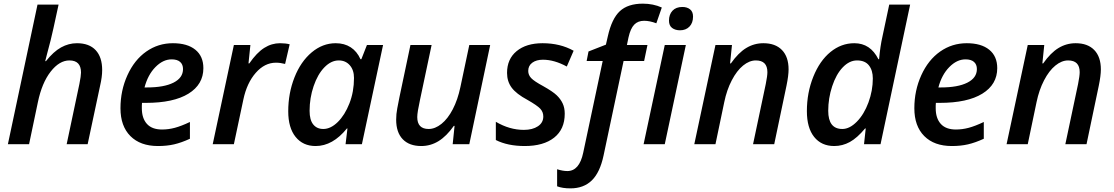

<svg xmlns="http://www.w3.org/2000/svg" viewBox="-20 -785 6065 1045"><path d="M342.8 0 412.1 -328.1Q420.9 -372.1 420.9 -390.1Q420.9 -456.1 357.9 -456.1Q303.2 -456.1 255.6 -395Q208 -334 186 -228L138.2 0H22.9L184.1 -759.8H298.8L271 -631.8Q257.8 -570.3 235.4 -488.8L226.1 -452.1H230Q271 -503.9 312.3 -526.9Q353.5 -549.8 398.9 -549.8Q465.3 -549.8 500.7 -512Q536.1 -474.1 536.1 -403.8Q536.1 -366.7 524.9 -318.8L457 0Z M914.1 -461.9Q867.2 -461.9 825.9 -419.9Q784.7 -377.9 766.6 -309.1H780.8Q872.6 -309.1 924.3 -335.2Q976.1 -361.3 976.1 -409.2Q976.1 -434.1 960.4 -448Q944.8 -461.9 914.1 -461.9ZM839.8 9.8Q743.7 9.8 689.7 -44.4Q635.7 -98.6 635.7 -195.8Q635.7 -292.5 673.6 -375.7Q711.4 -459 776.1 -504.4Q840.8 -549.8 920.9 -549.8Q999.5 -549.8 1043.2 -514.4Q1086.9 -479 1086.9 -414.1Q1086.9 -325.2 1005.6 -275.1Q924.3 -225.1 773.9 -225.1H752.9L752 -210V-195.8Q752 -141.6 779.5 -110.8Q807.1 -80.1 861.8 -80.1Q897 -80.1 931.6 -89.4Q966.3 -98.6 1013.7 -121.1V-29.8Q966.8 -8.3 927.5 0.7Q888.2 9.8 839.8 9.8Z M1503.9 -549.8Q1534.2 -549.8 1556.6 -543.9L1531.7 -437Q1505.4 -443.8 1481.9 -443.8Q1420.4 -443.8 1372.1 -388.7Q1323.7 -333.5 1304.7 -244.1L1252.9 0H1137.7L1252.9 -540H1342.8L1332.5 -439.9H1336.9Q1377.4 -498.5 1418 -524.2Q1458.5 -549.8 1503.9 -549.8Z M1697.8 9.8Q1628.9 9.8 1588.9 -39.8Q1548.8 -89.4 1548.8 -179.2Q1548.8 -277.8 1582.8 -363.8Q1616.7 -449.7 1676.3 -499.8Q1735.8 -549.8 1807.1 -549.8Q1854.5 -549.8 1888.7 -527.6Q1922.9 -505.4 1941.9 -462.9H1946.8L1977.1 -540H2064.9L1949.7 0H1860.8L1871.1 -85.9H1868.2Q1791 9.8 1697.8 9.8ZM1739.7 -83Q1779.8 -83 1818.4 -120.8Q1856.9 -158.7 1881.8 -222.2Q1906.7 -285.6 1906.7 -360.8Q1906.7 -403.8 1883.8 -429.9Q1860.8 -456.1 1823.7 -456.1Q1782.2 -456.1 1745.6 -418.5Q1709 -380.9 1687 -316.2Q1665 -251.5 1665 -182.1Q1665 -132.3 1684.8 -107.7Q1704.6 -83 1739.7 -83Z M2329.1 -540 2266.1 -242.2Q2251 -173.3 2251 -147.9Q2251 -83 2313 -83Q2348.1 -83 2382.8 -110.8Q2417.5 -138.7 2444.3 -190.2Q2471.2 -241.7 2485.8 -311L2534.2 -540H2647.9L2534.2 0H2443.8L2454.1 -100.1H2450.2Q2410.2 -43.5 2366.7 -16.8Q2323.2 9.8 2272.9 9.8Q2207.5 9.8 2171.9 -27.3Q2136.2 -64.5 2136.2 -133.8Q2136.2 -164.6 2142.1 -194.6Q2147.9 -224.6 2153.8 -254.9L2213.9 -540Z M3053.7 -166Q3053.7 -81.5 2996.1 -35.9Q2938.5 9.8 2835.9 9.8Q2743.2 9.8 2678.7 -22.9V-122.1Q2753.4 -78.1 2831.1 -78.1Q2878.4 -78.1 2907.7 -97.7Q2937 -117.2 2937 -150.9Q2937 -175.8 2920.2 -193.6Q2903.3 -211.4 2851.1 -241.2Q2790 -273.9 2764.9 -307.9Q2739.7 -341.8 2739.7 -388.2Q2739.7 -463.9 2792 -506.8Q2844.2 -549.8 2933.1 -549.8Q3028.8 -549.8 3102.1 -508.8L3064.9 -422.9Q2996.6 -460 2935.1 -460Q2899.4 -460 2877.2 -443.8Q2855 -427.7 2855 -398.9Q2855 -377 2871.1 -359.9Q2887.2 -342.8 2937 -315.9Q2988.3 -287.1 3009.8 -266.6Q3031.2 -246.1 3042.5 -221.9Q3053.7 -197.8 3053.7 -166Z M3085 240.2Q3041 240.2 3012.2 229V136.2Q3043.5 146 3067.9 146Q3133.3 146 3154.3 45.9L3260.3 -453.1H3172.9L3183.1 -504.9L3277.8 -542L3288.1 -586.9Q3309.6 -683.6 3353.8 -724.4Q3397.9 -765.1 3479 -765.1Q3535.2 -765.1 3582 -744.1L3552.2 -658.2Q3516.1 -671.9 3485.8 -671.9Q3452.1 -671.9 3431.9 -650.9Q3411.6 -629.9 3400.9 -582L3392.1 -540H3503.9L3485.8 -453.1H3374L3265.1 61Q3245.6 153.3 3201.2 196.8Q3156.7 240.2 3085 240.2ZM3621.1 -672.9Q3621.1 -706.1 3640.1 -726.6Q3659.2 -747.1 3693.8 -747.1Q3719.7 -747.1 3735.8 -734.1Q3752 -721.2 3752 -694.8Q3752 -660.2 3732.4 -640.1Q3712.9 -620.1 3681.2 -620.1Q3655.3 -620.1 3638.2 -632.8Q3621.1 -645.5 3621.1 -672.9ZM3598.1 0H3482.9L3598.1 -540H3712.9Z M4078.6 0 4147.9 -328.1Q4156.7 -372.1 4156.7 -392.1Q4156.7 -456.1 4093.8 -456.1Q4058.6 -456.1 4024.4 -428.2Q3990.2 -400.4 3962.9 -347.9Q3935.5 -295.4 3921.9 -229L3874 0H3758.8L3874 -540H3963.9L3953.6 -439.9H3958Q3998.5 -497.6 4041.5 -523.7Q4084.5 -549.8 4134.8 -549.8Q4200.2 -549.8 4236.1 -512.7Q4272 -475.6 4272 -407.2Q4272 -373.5 4260.7 -318.8L4193.8 0Z M4629.9 -549.8Q4717.3 -549.8 4760.7 -462.9H4764.6Q4771 -534.2 4782.7 -585L4819.8 -759.8H4933.6L4772.5 0H4682.6L4691.9 -85.9H4688.5Q4645.5 -34.2 4605.5 -12.2Q4565.4 9.8 4520.5 9.8Q4450.7 9.8 4411.1 -39.8Q4371.6 -89.4 4371.6 -180.2Q4371.6 -280.3 4406.5 -367.2Q4441.4 -454.1 4500 -502Q4558.6 -549.8 4629.9 -549.8ZM4564.5 -83Q4604.5 -83 4643.8 -123Q4683.1 -163.1 4706.8 -227.5Q4730.5 -292 4730.5 -357.9Q4730.5 -402.3 4709.2 -429.2Q4688 -456.1 4644.5 -456.1Q4603 -456.1 4566.9 -418.5Q4530.8 -380.9 4509.3 -315.4Q4487.8 -250 4487.8 -182.1Q4487.8 -83 4564.5 -83Z M5234.9 -461.9Q5188 -461.9 5146.7 -419.9Q5105.5 -377.9 5087.4 -309.1H5101.6Q5193.4 -309.1 5245.1 -335.2Q5296.9 -361.3 5296.9 -409.2Q5296.9 -434.1 5281.2 -448Q5265.6 -461.9 5234.9 -461.9ZM5160.6 9.8Q5064.5 9.8 5010.5 -44.4Q4956.5 -98.6 4956.5 -195.8Q4956.5 -292.5 4994.4 -375.7Q5032.2 -459 5096.9 -504.4Q5161.6 -549.8 5241.7 -549.8Q5320.3 -549.8 5364 -514.4Q5407.7 -479 5407.7 -414.1Q5407.7 -325.2 5326.4 -275.1Q5245.1 -225.1 5094.7 -225.1H5073.7L5072.8 -210V-195.8Q5072.8 -141.6 5100.3 -110.8Q5127.9 -80.1 5182.6 -80.1Q5217.8 -80.1 5252.4 -89.4Q5287.1 -98.6 5334.5 -121.1V-29.8Q5287.6 -8.3 5248.3 0.7Q5209 9.8 5160.6 9.8Z M5778.3 0 5847.7 -328.1Q5856.4 -372.1 5856.4 -392.1Q5856.4 -456.1 5793.5 -456.1Q5758.3 -456.1 5724.1 -428.2Q5689.9 -400.4 5662.6 -347.9Q5635.3 -295.4 5621.6 -229L5573.7 0H5458.5L5573.7 -540H5663.6L5653.3 -439.9H5657.7Q5698.2 -497.6 5741.2 -523.7Q5784.2 -549.8 5834.5 -549.8Q5899.9 -549.8 5935.8 -512.7Q5971.7 -475.6 5971.7 -407.2Q5971.7 -373.5 5960.4 -318.8L5893.6 0Z"/></svg>

Font: Open Sans Semibold
Style: Italic
Weight: 600
Italic angle: -12°
Foundry: Ascender Corporation
Version: Version 1.10